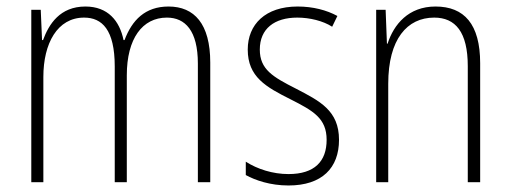

<svg xmlns="http://www.w3.org/2000/svg" viewBox="-20 -559 1565 589"><path d="M497 -539C425 -539 385 -497 362 -436H359C347 -495 311 -539 242 -539C164 -539 130 -485 112 -436H109L105 -529H76V0H113V-323C113 -426 156 -505 238 -505C293 -505 332 -468 332 -355V0H369V-328C369 -441 417 -505 492 -505C548 -505 587 -465 587 -364V0H625V-367C625 -486 576 -539 497 -539Z M1020 -130C1020 -220 961 -249 888 -287C817 -323 777 -346 777 -407C777 -471 822 -505 892 -505C930 -505 971 -495 999 -477L1015 -510C982 -528 940 -539 893 -539C794 -539 740 -484 740 -407C740 -323 796 -292 872 -254C941 -219 982 -196 982 -130C982 -64 945 -25 865 -25C817 -25 770 -40 734 -63V-22C763 -6 809 10 865 10C968 10 1020 -44 1020 -130Z M1316 -539C1233 -539 1188 -484 1169 -425H1167L1163 -529H1134V0H1171V-302C1171 -439 1229 -505 1312 -505C1377 -505 1415 -461 1415 -356V0H1453V-365C1453 -485 1404 -539 1316 -539Z"/></svg>

Font: Noto Sans Myanmar UI Condensed ExtraLight
Style: Regular
Weight: 200
Width: 3
Designer: Monotype Design Team
Foundry: Monotype Imaging Inc.
Version: Version 2.103